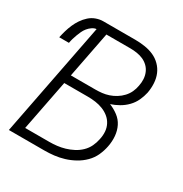

<svg xmlns="http://www.w3.org/2000/svg" viewBox="-158 -790 866 910"><g transform="rotate(30 275.0 -335.0)"><path d="M17 0 138 -622Q126 -621 114.5 -613Q103 -605 94.5 -594.5Q86 -584 80.5 -572Q75 -560 70.5 -548Q66 -536 62.5 -524Q59 -512 57 -500H4Q8 -519 13.5 -538Q19 -557 27 -575.5Q35 -594 46.5 -611Q58 -628 73.5 -642Q89 -656 108.5 -663Q128 -670 147 -670H322Q348 -670 374.5 -666Q401 -662 423.5 -652Q446 -642 463.5 -624.5Q481 -607 490.5 -584.5Q500 -562 501.5 -535.5Q503 -509 498 -482Q493 -459 482.5 -436.5Q472 -414 454.5 -396Q437 -378 415 -365.5Q393 -353 371 -346Q396 -336 418 -319.5Q440 -303 452 -279Q464 -255 466.5 -226.5Q469 -198 463 -168Q458 -142 446.5 -116.5Q435 -91 414.5 -70.5Q394 -50 368.5 -36Q343 -22 316.5 -14Q290 -6 263.5 -3Q237 0 211 0ZM142 -371H276Q294 -371 312 -373Q330 -375 348 -381Q366 -387 383 -397.5Q400 -408 413.5 -422.5Q427 -437 435 -454.5Q443 -472 446 -490Q450 -509 449 -527.5Q448 -546 441 -562.5Q434 -579 421.5 -591Q409 -603 393.5 -610Q378 -617 359.5 -620Q341 -623 322 -623H191ZM79 -47H211Q232 -47 253 -49.5Q274 -52 294.5 -58Q315 -64 335.5 -74.5Q356 -85 372.5 -101Q389 -117 398.5 -137Q408 -157 412 -178Q417 -200 415.5 -221Q414 -242 404.5 -260Q395 -278 379.5 -290.5Q364 -303 345 -310.5Q326 -318 305 -321Q284 -324 262 -324H133Z"/></g></svg>

Font: Lode Dark Term
Style: Italic
Weight: 400
Italic angle: -11°
Monospace: yes
Designer: Belleve Invis
Foundry: Belleve Invis
Version: Version 29.2.0